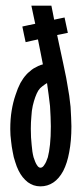

<svg xmlns="http://www.w3.org/2000/svg" viewBox="-20 -658 295 684"><path d="M161.1 -208Q161.1 -170.9 158.2 -143.6Q155.3 -116.2 150.4 -97.7Q144.5 -79.1 137.7 -70.3Q131.8 -60.5 124 -60.5Q124 -60.5 124 -60.5Q124 -60.5 124 -60.5Q117.2 -60.5 111.3 -70.3Q105.5 -79.1 99.6 -97.7Q94.7 -116.2 92.8 -141.6Q89.8 -167 89.8 -199.2Q89.8 -199.2 89.8 -199.2Q89.8 -199.2 89.8 -199.2Q89.8 -222.7 91.8 -243.2Q92.8 -263.7 96.7 -281.2Q100.6 -297.9 105.5 -311.5Q110.4 -325.2 116.2 -335Q116.2 -335 116.2 -335Q116.2 -335 116.2 -335Q120.1 -339.8 123 -343.8Q127 -347.7 130.9 -350.6Q134.8 -353.5 138.7 -356.4Q143.6 -359.4 147.5 -362.3Q147.5 -362.3 147.5 -362.3Q147.5 -362.3 147.5 -362.3Q150.4 -339.8 153.3 -320.3Q155.3 -299.8 158.2 -280.3Q159.2 -259.8 160.2 -242.2Q161.1 -223.6 161.1 -208Q161.1 -208 161.1 -208Q161.1 -208 161.1 -208ZM234.4 -208Q234.4 -222.7 233.4 -239.3Q232.4 -256.8 231.4 -277.3Q229.5 -296.9 226.6 -317.4Q223.6 -337.9 219.7 -358.4Q219.7 -358.4 215.8 -380.9Q210.9 -403.3 205.1 -432.6Q197.3 -467.8 190.4 -501Q183.6 -533.2 183.6 -533.2Q183.6 -533.2 203.1 -537.1Q221.7 -541 221.7 -541Q221.7 -541 215.8 -568.4Q210 -595.7 210 -595.7Q210 -595.7 191.4 -591.8Q172.9 -587.9 172.9 -587.9Q172.9 -587.9 168 -613.3Q163.1 -637.7 163.1 -637.7Q163.1 -637.7 127.9 -637.7Q91.8 -637.7 91.8 -637.7Q91.8 -637.7 98.6 -605.5Q105.5 -573.2 105.5 -573.2Q105.5 -573.2 82 -568.4Q59.6 -563.5 59.6 -563.5Q59.6 -563.5 65.4 -535.2Q71.3 -507.8 71.3 -507.8Q71.3 -507.8 92.8 -512.7Q115.2 -517.6 115.2 -517.6Q115.2 -517.6 124 -473.6Q132.8 -428.7 132.8 -428.7Q132.8 -428.7 132.8 -428.7Q132.8 -428.7 132.8 -428.7Q125 -426.8 116.2 -422.9Q108.4 -418.9 99.6 -414.1Q91.8 -409.2 85.9 -403.3Q79.1 -398.4 74.2 -392.6Q74.2 -392.6 74.2 -392.6Q74.2 -392.6 74.2 -392.6Q62.5 -379.9 52.7 -362.3Q43 -343.8 35.2 -319.3Q26.4 -293.9 21.5 -263.7Q16.6 -234.4 16.6 -198.2Q16.6 -198.2 16.6 -198.2Q16.6 -198.2 16.6 -198.2Q16.6 -175.8 19.5 -155.3Q21.5 -134.8 25.4 -116.2Q28.3 -97.7 34.2 -81.1Q39.1 -64.5 45.9 -50.8Q52.7 -37.1 60.5 -27.3Q69.3 -16.6 79.1 -8.8Q88.9 -2 99.6 2Q111.3 5.9 124 5.9Q124 5.9 124 5.9Q124 5.9 124 5.9Q149.4 5.9 169.9 -7.8Q190.4 -21.5 205.1 -48.8Q219.7 -77.1 226.6 -116.2Q234.4 -156.2 234.4 -208Q234.4 -208 234.4 -208Q234.4 -208 234.4 -208Z"/></svg>

Font: AgendaMediumCondGoodkids
Style: AgendaMediumCondGoodkids
Weight: 500
Designer: ""
Version: ""